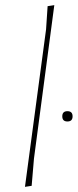

<svg xmlns="http://www.w3.org/2000/svg" viewBox="-20 -722 302 746"><path d="M191 -702 112 -106 103 0 77 4 159 -608 165 -698ZM222 -270Q222 -290 242 -290Q262 -290 262 -270Q262 -250 242 -250Q222 -250 222 -270Z"/></svg>

Font: Alegreya Sans SC Thin
Style: Italic
Weight: 100
Italic angle: -7°
Designer: Juan Pablo del Peral
Foundry: Huerta Tipografica
Version: Version 2.007